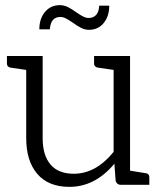

<svg xmlns="http://www.w3.org/2000/svg" viewBox="-20 -719 617 747"><path d="M548 -45Q561 -43 561 -29V0H449Q435 0 430 -15L425 -82Q350 8 250 8Q168 8 125 -42.5Q82 -93 82 -181V-447L20 -456Q7 -459 7 -472V-501H146V-181Q146 -115 176.5 -79Q207 -43 267 -43Q353 -43 422 -128V-447L360 -456Q346 -459 346 -472V-501H486V-55ZM366 -697H405Q405 -656 383.5 -629.5Q362 -603 326 -603Q311 -603 296.5 -610Q282 -617 263 -631Q245 -643 235 -648Q225 -653 215 -653Q177 -653 174 -605H133Q133 -646 155 -672.5Q177 -699 213 -699Q228 -699 243 -692Q258 -685 277 -671Q280 -669 290 -662.5Q300 -656 308.5 -652.5Q317 -649 324 -649Q344 -649 354.5 -661.5Q365 -674 366 -697Z"/></svg>

Font: Aleo Light
Style: Regular
Weight: 300
Designer: Alessio Laiso
Foundry: Alessio Laiso
Version: Version 2.000